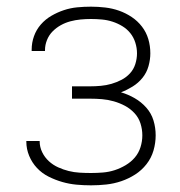

<svg xmlns="http://www.w3.org/2000/svg" viewBox="-20 -548 540 576"><path d="M253 8Q231 8 209.5 6Q188 4 167 -2Q146 -8 126 -18Q106 -28 91 -44Q76 -60 67.5 -80.5Q59 -101 59 -123V-125H99V-124Q99 -107 106.5 -91.5Q114 -76 126.5 -64.5Q139 -53 154.5 -46Q170 -39 186 -35Q202 -31 219 -30Q236 -29 253 -29Q271 -29 289 -30.5Q307 -32 324 -37.5Q341 -43 357 -52.5Q373 -62 384.5 -75.5Q396 -89 401.5 -106.5Q407 -124 407 -142Q407 -160 401.5 -177.5Q396 -195 383.5 -208.5Q371 -222 355 -230.5Q339 -239 321.5 -244Q304 -249 286 -250.5Q268 -252 250 -252H196V-289H250Q266 -289 282.5 -290.5Q299 -292 314.5 -296.5Q330 -301 344.5 -308.5Q359 -316 370 -328Q381 -340 386 -356Q391 -372 391 -388Q391 -404 386 -420Q381 -436 371 -448.5Q361 -461 347 -469.5Q333 -478 317.5 -483Q302 -488 285.5 -489.5Q269 -491 253 -491Q237 -491 221.5 -489.5Q206 -488 191 -484Q176 -480 162.5 -472.5Q149 -465 138 -454Q127 -443 121 -428Q115 -413 115 -398V-395H75V-399Q75 -420 82 -439.5Q89 -459 102.5 -474.5Q116 -490 134 -500.5Q152 -511 171.5 -517.5Q191 -524 211.5 -526Q232 -528 253 -528Q274 -528 295.5 -525.5Q317 -523 337 -516Q357 -509 375 -497Q393 -485 406 -468Q419 -451 425 -430.5Q431 -410 431 -388Q431 -369 425.5 -349.5Q420 -330 407.5 -314.5Q395 -299 378 -288.5Q361 -278 343 -271Q364 -265 384 -253.5Q404 -242 419 -225Q434 -208 440.5 -186.5Q447 -165 447 -142Q447 -119 440.5 -96.5Q434 -74 419.5 -55.5Q405 -37 385.5 -24.5Q366 -12 344 -4.5Q322 3 299 5.5Q276 8 253 8Z"/></svg>

Font: Iosevka Extralight
Style: Regular
Weight: 200
Monospace: yes
Designer: Belleve Invis
Foundry: Belleve Invis
Version: Version 32.0.1; ttfautohint (v1.8.4)